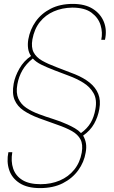

<svg xmlns="http://www.w3.org/2000/svg" viewBox="-20 -732 584 984"><path d="M185 232Q120 232 80.5 206.5Q41 181 27 139Q13 97 23 48H43Q35 95 47.5 132Q60 169 94.5 190.5Q129 212 188 212Q242 212 286.5 193Q331 174 360.5 137.5Q390 101 399 50Q406 8 392.5 -17.5Q379 -43 349 -60Q319 -77 275.5 -92Q232 -107 178 -127Q133 -144 101 -165.5Q69 -187 55 -219.5Q41 -252 50 -303Q57 -341 79.5 -380.5Q102 -420 139 -445Q127 -462 124 -484Q121 -506 125 -530Q134 -581 163 -622Q192 -663 240 -687.5Q288 -712 353 -712Q416 -712 456 -686.5Q496 -661 512.5 -619.5Q529 -578 518 -528H499Q507 -565 495.5 -603Q484 -641 449 -667Q414 -693 350 -693Q298 -692 255.5 -673.5Q213 -655 184.5 -619.5Q156 -584 146 -530Q139 -489 152.5 -463.5Q166 -438 196 -421Q226 -404 269 -388Q312 -372 365 -351Q409 -333 439.5 -308.5Q470 -284 483.5 -251Q497 -218 489 -173Q482 -133 462.5 -98Q443 -63 406 -37Q417 -18 420.5 3Q424 24 419 50Q411 99 381 140.5Q351 182 302 207Q253 232 185 232ZM395 -50Q427 -73 444.5 -102.5Q462 -132 469 -173Q478 -222 459.5 -254.5Q441 -287 407 -308Q373 -329 333.5 -343.5Q294 -358 261 -371Q217 -388 191 -401Q165 -414 148 -432Q114 -405 95 -372Q76 -339 69 -300Q61 -256 74 -227Q87 -198 114.5 -179.5Q142 -161 178 -147.5Q214 -134 252.5 -122Q291 -110 326 -94Q346 -85 364 -74.5Q382 -64 395 -50Z"/></svg>

Font: DM Sans 17pt Thin
Style: Italic
Weight: 250
Italic angle: -10°
Version: Version 4.004;gftools[0.9.30]